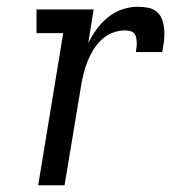

<svg xmlns="http://www.w3.org/2000/svg" viewBox="-20 -548 540 568"><path d="M93 0 167 -450H88V-520H257L241 -420Q251 -441 265.5 -461Q280 -481 299 -496.5Q318 -512 341 -520Q364 -528 387 -528Q403 -528 418.5 -525Q434 -522 445 -512Q456 -502 460.5 -487.5Q465 -473 466 -457.5Q467 -442 465 -426Q463 -410 460 -394H382Q383 -402 384 -409Q385 -416 384.5 -423.5Q384 -431 382.5 -438Q381 -445 376 -450Q371 -455 363.5 -456.5Q356 -458 349 -458Q331 -458 313 -451Q295 -444 280.5 -430.5Q266 -417 256 -400.5Q246 -384 239 -366.5Q232 -349 227.5 -331Q223 -313 220 -295L171 0Z"/></svg>

Font: Iosevka Gothic
Style: Italic
Weight: 400
Italic angle: -9°
Monospace: yes
Designer: Belleve Invis
Foundry: Belleve Invis
Version: Version 15.5.1; ttfautohint (v1.8.4)